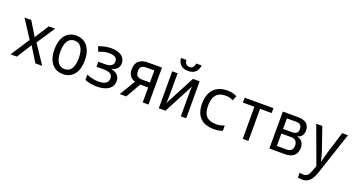

<svg xmlns="http://www.w3.org/2000/svg" viewBox="-52 -1559 4874 2617"><g transform="rotate(20 2385.0 -251.0)"><path d="M36 0H128L263 -215L396 0H495L313 -273L487 -536H395L265 -333L141 -536H43L214 -273Z M796 10C929 10 1016 -88 1016 -267C1016 -449 926 -547 793 -547C660 -547 575 -449 575 -270C575 -88 663 10 796 10ZM795 -62C708 -62 661 -135 661 -269C661 -403 708 -475 794 -475C881 -475 928 -403 928 -268C928 -135 882 -62 795 -62Z M1290 11C1437 11 1520 -50 1520 -150C1520 -220 1476 -266 1398 -281V-285C1467 -300 1503 -341 1503 -405C1503 -493 1427 -548 1302 -548C1237 -548 1172 -533 1120 -511L1147 -441C1208 -467 1252 -475 1297 -475C1376 -475 1413 -448 1413 -397C1413 -341 1371 -314 1291 -314H1195V-242H1291C1384 -242 1428 -217 1428 -156C1428 -95 1381 -61 1289 -61C1233 -61 1171 -73 1114 -98V-22C1160 0 1227 11 1290 11Z M1619 0H1714L1838 -217H1953V0H2037V-536H1838C1723 -536 1657 -485 1657 -376C1657 -297 1692 -249 1758 -229ZM1846 -289C1779 -289 1745 -311 1745 -378C1745 -441 1776 -464 1840 -464H1953V-289Z M2385 -614C2476 -614 2526 -662 2536 -748H2458C2451 -698 2429 -672 2385 -672C2342 -672 2320 -698 2313 -748H2235C2245 -662 2295 -614 2385 -614ZM2186 0H2283L2510 -432C2507 -392 2506 -344 2506 -304V0H2584V-536H2487L2259 -103C2262 -146 2264 -187 2264 -224V-536H2186Z M2985 11C3034 11 3080 4 3112 -11V-87C3072 -71 3031 -63 2994 -63C2859 -63 2805 -131 2805 -264C2805 -398 2861 -474 2986 -474C3029 -474 3057 -466 3096 -447L3123 -516C3086 -537 3036 -548 2986 -548C2810 -548 2718 -440 2718 -263C2718 -86 2809 11 2985 11Z M3404 0H3486V-465H3654V-536H3237V-465H3404Z M3790 0H4019C4132 0 4190 -59 4190 -155C4190 -227 4152 -272 4093 -282V-286C4147 -300 4176 -338 4176 -401C4176 -492 4117 -536 4013 -536H3790ZM3874 -315V-468H4007C4064 -468 4091 -443 4091 -391C4091 -340 4065 -315 4008 -315ZM3874 -68V-248H4010C4073 -248 4106 -219 4106 -158C4106 -96 4074 -68 4013 -68Z M4356 246C4451 246 4499 175 4533 71L4735 -536H4651L4554 -221C4540 -178 4525 -118 4516 -74H4513C4502 -119 4489 -171 4472 -220L4363 -536H4275L4474 6L4447 79C4423 148 4399 175 4348 175C4329 175 4307 171 4291 168V238C4310 243 4334 246 4356 246Z"/></g></svg>

Font: Noto Sans Mono Condensed
Style: Regular
Weight: 400
Width: 3
Designer: Monotype Design Team
Foundry: Monotype Imaging Inc.
Version: Version 2.014